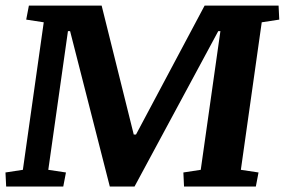

<svg xmlns="http://www.w3.org/2000/svg" viewBox="-22 -681 1040 701"><path d="M209 0H0.5L-2 -51.3L61.5 -61L137.7 -599.6L73.7 -609.4L83.5 -660.6H349.1L466.3 -189.9H474.6L725.1 -660.6H995.1L997.6 -609.4L933.6 -599.6L857.4 -61L921.9 -51.3L912.1 0H649.9L647.5 -51.3L710.9 -61L782.7 -567.4H774.9L469.2 0H378.9L233.9 -567.4H226.1L154.3 -61L218.8 -51.3Z"/></svg>

Font: Noticia Text
Style: Bold Italic
Weight: 700
Italic angle: -8°
Designer: JM Sole
Foundry: JM Sole
Version: Version 1.003